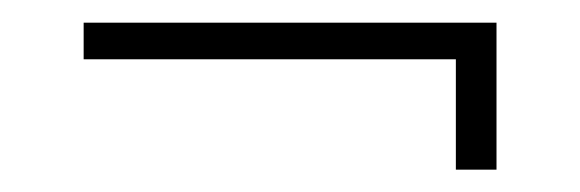

<svg xmlns="http://www.w3.org/2000/svg" viewBox="-20 -386 517 171"><path d="M422.2 -234.9V-365.8H54.5V-333.2H386V-234.9Z"/></svg>

Font: Emberly Black
Style: Regular
Weight: 900
Designer: Rajesh Rajput
Foundry: Rajesh Rajput
Version: Version 1.000